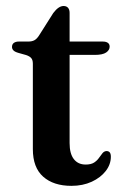

<svg xmlns="http://www.w3.org/2000/svg" viewBox="-20 -610 416 640"><path d="M67 -426.5 42 -433.5Q29.5 -437 24.8 -442Q20 -447 20 -453.5Q20 -462.5 26.2 -467Q32.5 -471.5 42.5 -471.5H74Q86.5 -471.5 94.5 -475.8Q102.5 -480 110 -491.5L157.5 -566.5Q166.5 -578.5 175 -584.2Q183.5 -590 192 -590Q201.5 -590 206.8 -584Q212 -578 212 -567V-133Q212 -98 226 -79.8Q240 -61.5 265.5 -61.5Q283.5 -61.5 293.8 -68.2Q304 -75 310 -83.8Q316 -92.5 321.5 -99.2Q327 -106 335 -106.5Q342 -106.5 345.8 -102Q349.5 -97.5 349.5 -87.5Q349.5 -62 332.5 -40Q315.5 -18 285.8 -4.2Q256 9.5 218 9.5Q158.5 9.5 124 -21Q89.5 -51.5 89.5 -113V-397.5Q89.5 -410 84.2 -416.2Q79 -422.5 67 -426.5ZM161 -427V-471.5H322.5Q333.5 -471.5 339.5 -467.2Q345.5 -463 345.5 -454.5Q345.5 -443 333.8 -435Q322 -427 296 -427Z"/></svg>

Font: Fraunces Medium
Style: Regular
Weight: 500
Version: Version 1.000;[b76b70a41]